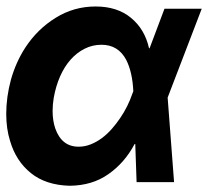

<svg xmlns="http://www.w3.org/2000/svg" viewBox="-21 -573 693 604"><path d="M197.8 11.4Q122.9 9.2 76.3 -28.4Q29.1 -66.4 10.7 -129.6Q-1.4 -168 -1.4 -214.5Q-1.4 -267.8 13.5 -322.8Q29.1 -377.8 58.6 -423.3Q96.9 -481.9 154.8 -517.4Q211.6 -552.6 279.8 -552.6Q348 -552.6 391.3 -516.7Q434.7 -480.8 447.8 -421.2H449.6L496.4 -545.5H613.6L506.4 -266L526.6 0H408.7L404.5 -120L402.3 -119.7Q371.1 -60.7 319.6 -24.9Q269.2 10.7 197.8 11.4ZM226.2 -111.5Q245.7 -111.5 264.2 -118.8Q282.7 -126.1 299.4 -138.5Q316.1 -150.9 330.6 -167.4Q345.2 -183.9 357.4 -202.1Q369.7 -220.2 379.1 -239.2Q388.5 -258.2 394.5 -275.9L398.4 -285.9Q395.6 -346.2 376.1 -384.6Q350.9 -432.2 298.3 -432.2Q269.9 -432.2 245.2 -419.7Q220.5 -407.3 201 -385.3Q181.5 -363.3 168 -332.6Q154.5 -301.8 148.1 -265.6Q144.5 -244.7 144.5 -224.1Q144.5 -193.9 152.7 -169.4Q172.9 -111.5 226.2 -111.5Z"/></svg>

Font: Linik Sans
Style: Bold Italic
Weight: 700
Italic angle: 9°
Designer: Fonts by Rasmus Andersson / Changes by Cristiano Sobral with parts from Marc Monis
Foundry: rsms
Version: Version 3.020; ttfautohint (v1.6)